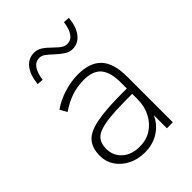

<svg xmlns="http://www.w3.org/2000/svg" viewBox="-210 -823 935 935"><g transform="rotate(-45 257.0 -356.0)"><path d="M231 8Q184 8 146 -11Q108 -30 86 -62.5Q64 -95 64 -135Q64 -189 90.5 -219.5Q117 -250 181.5 -262.5Q246 -275 359 -275H389V-315Q389 -387 361 -420Q333 -453 271 -453Q226 -453 186.5 -440Q147 -427 104 -398L84 -434Q122 -461 171.5 -476.5Q221 -492 269 -492Q352 -492 391.5 -449Q431 -406 431 -315V0H390V-90Q369 -44 327.5 -18Q286 8 231 8ZM234 -30Q280 -30 314.5 -52.5Q349 -75 369 -113.5Q389 -152 389 -201V-238H361Q262 -238 207.5 -229.5Q153 -221 131.5 -199.5Q110 -178 110 -139Q110 -91 143.5 -60.5Q177 -30 234 -30ZM129 -595 97 -597Q103 -655 128 -686.5Q153 -718 193 -718Q214 -718 232.5 -706.5Q251 -695 275 -671Q297 -649 310.5 -641Q324 -633 337 -633Q389 -633 401 -720L433 -718Q427 -660 402 -628.5Q377 -597 338 -597Q318 -597 299.5 -608.5Q281 -620 255 -644Q233 -665 220 -673.5Q207 -682 193 -682Q141 -682 129 -595Z"/></g></svg>

Font: Nunito Sans ExtraLight
Style: Regular
Weight: 200
Designer: Vernon Adams
Foundry: Vernon Adams
Version: Version 3.006; ttfautohint (v1.8.3)